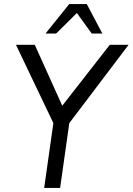

<svg xmlns="http://www.w3.org/2000/svg" viewBox="-20 -919 651 939"><path d="M517 -700H609L319 -317L274 0H196L241 -317L58 -700H150L284.5 -402ZM404.5 -899 480.5 -755H428.5L356 -855.5L254.5 -755H202.5L318.5 -899Z"/></svg>

Font: Urbanist
Style: Italic
Weight: 400
Italic angle: -8°
Designer: Corey Hu
Foundry: Corey Hu
Version: Version 1.330; ttfautohint (v1.8.4.7-5d5b)